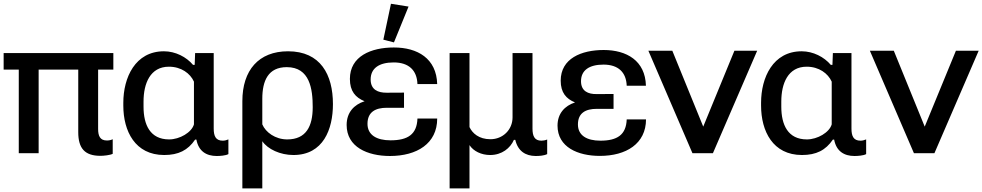

<svg xmlns="http://www.w3.org/2000/svg" viewBox="-23 -825 5291 1034"><path d="M-3.4 -450.2H78.1V0H185.1V-450.2H398.4V-113.3C398.4 -26.4 433.1 14.2 518.1 14.2C535.2 14.2 569.8 10.7 584 3.4V-75.2C574.2 -70.3 563.5 -68.4 552.7 -68.4C515.6 -68.4 505.4 -93.3 505.4 -130.4V-450.2H587.4V-539.1H-3.4Z M861.3 9.8C938 9.8 988.8 -15.6 1027.8 -73.2H1034.7C1046.4 -9.8 1089.4 15.1 1144 15.1C1161.1 15.1 1192.4 13.2 1207 4.9V-74.2C1196.8 -69.8 1186.5 -67.4 1176.8 -67.4C1138.7 -67.4 1127.9 -92.3 1127.9 -132.8V-539.1H1027.8L1025.4 -475.6H1016.6C981 -518.1 921.9 -548.8 859.9 -548.8C705.1 -548.8 641.1 -407.2 641.1 -271.5V-256.3C641.1 -118.7 704.6 9.8 861.3 9.8ZM887.7 -74.2C785.6 -74.2 750 -152.8 750 -250.5V-277.8C750 -375 785.6 -465.8 886.7 -465.8C953.1 -465.8 1001.5 -429.7 1021.5 -385.3V-155.3C1009.3 -111.8 944.8 -74.2 887.7 -74.2Z M1282.2 189.5H1389.6V-64.5C1418.9 -21.5 1486.3 9.8 1557.1 9.8C1718.3 9.8 1770 -129.4 1770 -264.2C1770 -422.9 1703.1 -548.8 1528.3 -548.8C1370.1 -548.8 1282.2 -446.8 1282.2 -280.3ZM1523.9 -74.2C1459.5 -74.2 1407.2 -112.8 1389.6 -155.3V-293C1389.6 -390.6 1421.4 -463.4 1521.5 -463.4C1646 -463.4 1661.1 -344.7 1661.1 -248C1661.1 -145.5 1626 -74.2 1523.9 -74.2Z M2077.1 15.1C2222.2 15.1 2331.5 -51.8 2331.5 -186.5H2225.1C2222.2 -101.1 2172.9 -69.3 2080.1 -69.3C2004.4 -69.3 1956.1 -98.6 1956.1 -158.2C1956.1 -221.7 1999 -244.6 2059.6 -244.6H2152.8V-326.2L2059.6 -325.7C2012.7 -325.2 1973.1 -341.8 1973.1 -397C1973.1 -457 2018.1 -488.8 2097.2 -488.8C2179.2 -488.8 2222.7 -445.8 2225.1 -372.1H2331.5C2327.6 -510.3 2225.6 -569.3 2098.1 -569.3C1975.6 -569.3 1861.3 -522.5 1861.3 -399.9C1861.3 -334 1891.1 -299.8 1940.4 -279.8C1883.8 -261.7 1843.8 -219.7 1843.8 -151.9C1843.8 -33.2 1956.1 15.1 2077.1 15.1ZM2098.6 -596.7 2177.2 -789.6 2082.5 -804.7 2041.5 -611.3Z M2398.4 189.5H2505.4V-43.5C2526.9 -10.7 2569.3 9.8 2616.7 9.8C2679.7 9.8 2725.1 -26.9 2744.6 -71.8H2752C2766.1 -11.7 2806.6 14.6 2861.3 15.1C2880.4 15.1 2906.2 13.7 2923.8 4.9V-73.7C2913.1 -69.3 2902.3 -67.4 2892.6 -67.4C2855.5 -67.4 2844.7 -92.8 2844.7 -132.3V-539.1H2737.3V-192.9C2737.3 -126 2684.6 -75.2 2618.2 -75.2C2556.2 -75.2 2521 -107.4 2505.4 -140.6V-539.1H2398.4Z M3207.5 14.6C3349.1 14.6 3455.6 -50.8 3456.1 -182.1H3352.1C3349.1 -98.6 3300.8 -67.4 3210.4 -67.4C3136.2 -67.4 3089.4 -96.2 3089.4 -154.8C3089.4 -216.8 3131.3 -238.8 3190.4 -238.8H3281.2V-318.8L3190.4 -318.4C3144.5 -317.4 3106 -334 3106 -387.7C3106 -446.3 3149.9 -477.1 3227.1 -477.1C3307.1 -477.1 3349.6 -435.1 3352.1 -363.3H3455.6C3452.1 -498 3352.1 -555.7 3228 -555.7C3108.4 -555.7 2996.6 -510.3 2996.6 -390.6C2996.6 -326.2 3025.9 -293 3073.7 -273.4C3019 -255.4 2979.5 -214.4 2979.5 -148.4C2979.5 -32.2 3089.4 14.6 3207.5 14.6Z M3816.4 0 4054.7 -551.8H3932.1L3764.2 -143.1L3597.7 -551.8H3468.8L3706.1 0Z M4295.9 9.8C4372.6 9.8 4423.3 -15.6 4462.4 -73.2H4469.2C4481 -9.8 4523.9 15.1 4578.6 15.1C4595.7 15.1 4627 13.2 4641.6 4.9V-74.2C4631.3 -69.8 4621.1 -67.4 4611.3 -67.4C4573.2 -67.4 4562.5 -92.3 4562.5 -132.8V-539.1H4462.4L4460 -475.6H4451.2C4415.5 -518.1 4356.4 -548.8 4294.4 -548.8C4139.6 -548.8 4075.7 -407.2 4075.7 -271.5V-256.3C4075.7 -118.7 4139.2 9.8 4295.9 9.8ZM4322.3 -74.2C4220.2 -74.2 4184.6 -152.8 4184.6 -250.5V-277.8C4184.6 -375 4220.2 -465.8 4321.3 -465.8C4387.7 -465.8 4436 -429.7 4456.1 -385.3V-155.3C4443.8 -111.8 4379.4 -74.2 4322.3 -74.2Z M5009.3 0 5247.6 -551.8H5125L4957 -143.1L4790.5 -551.8H4661.6L4898.9 0Z"/></svg>

Font: Winston Medium
Style: Regular
Weight: 500
Designer: Vernon Adams, Kim Jin-seong, David Berlow, Cristiano Sobral
Foundry: The Winston Project Authors
Version: Version 3.004